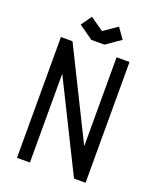

<svg xmlns="http://www.w3.org/2000/svg" viewBox="-154 -931 832 1021"><g transform="rotate(20 262.5 -420.5)"><path d="M262.7 -788.1 339.8 -841.3 381.8 -781.7 299.8 -724.6H225.6L144.5 -781.7L186.5 -841.3ZM141.6 0H68.4V-683.6H133.8L383.3 -180.2V-683.6H456.5V0H391.1L141.6 -502.9Z"/></g></svg>

Font: Anka/Coder Condensed
Style: Regular
Weight: 400
Width: 4
Monospace: yes
Version: Version 1.100